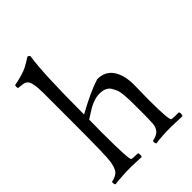

<svg xmlns="http://www.w3.org/2000/svg" viewBox="-256 -1012 1137 1137"><g transform="rotate(-45 312.5 -443.5)"><path d="M249 3 165 0Q87 0 24 8Q19 2 19 -9L20 -17Q61 -26 75.5 -44.5Q90 -63 97.5 -105.5Q105 -148 105 -419V-675Q105 -766 84 -786Q73 -797 56 -799L20 -803Q17 -808 17 -815.5Q17 -823 20 -828Q91 -841 130 -860Q156 -873 189 -895Q199 -895 205 -885Q185 -760 185 -416Q312 -486 388 -509Q453 -509 486 -461Q519 -413 519 -332L517 -204Q517 -33 532 -30.5Q547 -28 591 -28Q595 -21 595 -15Q595 -9 591 3L499 0Q416 0 367 8Q361 0 361 -9L363 -17Q404 -26 418 -44Q432 -62 434.5 -87Q437 -112 437 -188Q437 -264 436.5 -282.5Q436 -301 433.5 -330.5Q431 -360 424.5 -375.5Q418 -391 408 -408Q388 -439 337 -439Q286 -439 224 -398Q215 -393 201 -383.5Q187 -374 185 -373Q184 -323 184 -267Q184 -36 196.5 -32Q209 -28 249 -28Q252 -21 252 -12Q252 -3 249 3Z"/></g></svg>

Font: Rosarivo
Style: Regular
Weight: 400
Designer: Pablo Ugerman
Foundry: Pablo Ugerman
Version: Version 1.003